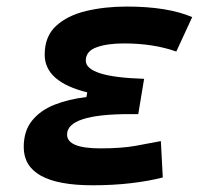

<svg xmlns="http://www.w3.org/2000/svg" viewBox="-20 -547 626 577"><path d="M258.3 9.8Q51.3 9.8 51.3 -105Q51.3 -153.3 76.2 -184.3Q101.1 -215.3 143.6 -232.2Q186 -249 239.7 -255.4L242.2 -269.5Q114.3 -300.8 114.3 -382.8Q114.3 -437.5 148.4 -469Q182.6 -500.5 238.8 -513.9Q294.9 -527.3 360.8 -527.3Q483.4 -527.3 557.6 -495.6L509.8 -392.1Q441.4 -416.5 352.1 -416.5Q302.2 -416.5 270 -404.8Q237.8 -393.1 237.8 -364.7Q237.8 -340.8 280.5 -326.9Q323.2 -313 413.1 -310.1L395.5 -204.1H370.1Q181.6 -204.1 181.6 -142.6Q181.6 -101.1 281.7 -101.1Q344.2 -101.1 386.7 -108.6Q429.2 -116.2 463.4 -123L469.2 -13.7Q427.7 -2.9 374.3 3.4Q320.8 9.8 258.3 9.8Z"/></svg>

Font: Cascadia Mono NF SemiBold
Style: Italic
Weight: 600
Italic angle: -10°
Monospace: yes
Designer: Aaron Bell
Foundry: Saja Typeworks
Version: Version 2404.023; ttfautohint (v1.8.4)